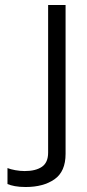

<svg xmlns="http://www.w3.org/2000/svg" viewBox="-20 -740 347 770"><path d="M83 10Q58 10 39.5 6.5Q21 3 10 -2V-66Q22 -61 41.5 -57.5Q61 -54 79 -54Q123 -54 148 -71Q173 -88 173 -128V-720H243V-123Q243 -52 198.5 -21Q154 10 83 10Z"/></svg>

Font: Instrument Sans Condensed
Style: Regular
Weight: 400
Width: 3
Designer: Rodrigo Fuenzalida
Foundry: fragTYPE
Version: Version 1.000;gftools[0.9.28]